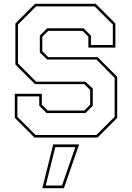

<svg xmlns="http://www.w3.org/2000/svg" viewBox="-20 -720 691 1005"><path d="M160.5 0 57.5 -103V-229H199V-172L229.5 -141.5H421.5L452 -172V-249L421.5 -279.5H163.5L60.5 -382.5V-597L163.5 -700H481L584 -597V-471H442.5V-528L412 -558.5H232.5L201.5 -528V-451.5L232.5 -421H490.5L593.5 -318V-103L490.5 0ZM166 -13.5H485L580 -108.5V-312.5L485 -408.5H226.5L188.5 -445.5V-533.5L226.5 -572H417.5L456 -533.5V-484.5H570.5V-591.5L475.5 -686.5H169L74 -591.5V-388L169 -292.5H427L465.5 -256.5V-166.5L427 -128H224L185.5 -166.5V-215.5H71V-108.5ZM201.5 265 258.5 36H394L314.5 265ZM219.5 251H304.5L374.5 50H269.5Z"/></svg>

Font: Tourney Thin
Style: Regular
Weight: 100
Designer: Tyler Finck
Foundry: Etcetera Type Co
Version: Version 1.015